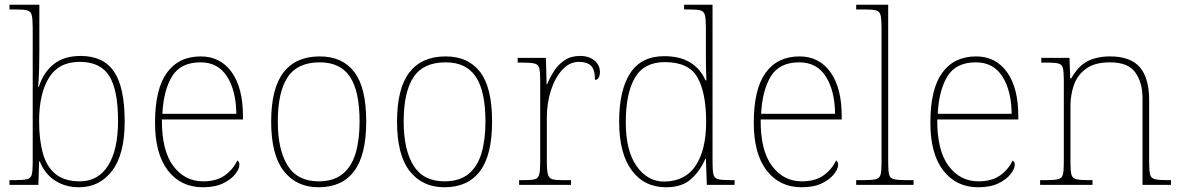

<svg xmlns="http://www.w3.org/2000/svg" viewBox="-20 -780 4987 810"><path d="M313 10Q256 10 212.5 -18Q169 -46 148 -99H145L142 0H20V-20H41Q78 -20 94 -24Q110 -28 114 -43.5Q118 -59 118 -94V-662Q118 -699 114 -715.5Q110 -732 95.5 -736Q81 -740 51 -740H20V-760H146V-560Q146 -532 145 -490Q144 -448 141 -414H144Q164 -476 207.5 -510Q251 -544 320 -544Q416 -544 461 -478Q506 -412 506 -267Q506 -129 453 -59.5Q400 10 313 10ZM317 -15Q394 -15 436 -81.5Q478 -148 478 -270Q478 -400 441 -459.5Q404 -519 316 -519Q228 -519 186.5 -452Q145 -385 145 -269Q145 -190 161 -133Q177 -76 214.5 -45.5Q252 -15 317 -15Z M836 10Q743 10 688.5 -60.5Q634 -131 634 -262Q634 -404 684 -473Q734 -542 827 -542Q910 -542 957.5 -475.5Q1005 -409 1005 -290V-276H663Q662 -146 710.5 -80.5Q759 -15 837 -15Q894 -15 929 -40.5Q964 -66 981 -103Q990 -97 990 -85Q990 -68 972.5 -45.5Q955 -23 921 -6.5Q887 10 836 10ZM977 -300Q976 -397 938 -457Q900 -517 826 -517Q742 -517 706 -458Q670 -399 665 -300Z M1324 10Q1231 10 1177.5 -58Q1124 -126 1124 -267Q1124 -407 1176 -474.5Q1228 -542 1329 -542Q1424 -542 1474.5 -476.5Q1525 -411 1525 -267Q1525 -126 1474 -58Q1423 10 1324 10ZM1324 -15Q1388 -15 1426 -46.5Q1464 -78 1480.5 -134.5Q1497 -191 1497 -267Q1497 -395 1456.5 -456Q1416 -517 1329 -517Q1235 -517 1193.5 -454.5Q1152 -392 1152 -267Q1152 -148 1193.5 -81.5Q1235 -15 1324 -15Z M1855 10Q1762 10 1708.5 -58Q1655 -126 1655 -267Q1655 -407 1707 -474.5Q1759 -542 1860 -542Q1955 -542 2005.5 -476.5Q2056 -411 2056 -267Q2056 -126 2005 -58Q1954 10 1855 10ZM1855 -15Q1919 -15 1957 -46.5Q1995 -78 2011.5 -134.5Q2028 -191 2028 -267Q2028 -395 1987.5 -456Q1947 -517 1860 -517Q1766 -517 1724.5 -454.5Q1683 -392 1683 -267Q1683 -148 1724.5 -81.5Q1766 -15 1855 -15Z M2170 0V-20H2192Q2222 -20 2236.5 -24Q2251 -28 2255 -44.5Q2259 -61 2259 -98V-442Q2259 -477 2255 -492.5Q2251 -508 2235 -512Q2219 -516 2182 -516H2164V-536H2283L2286 -424H2288Q2300 -453 2317.5 -480.5Q2335 -508 2362 -526Q2389 -544 2427 -544Q2465 -544 2488 -524.5Q2511 -505 2511 -476Q2511 -463 2506 -453Q2501 -443 2490 -443Q2490 -487 2473 -503Q2456 -519 2422 -519Q2383 -519 2352.5 -486Q2322 -453 2304.5 -399.5Q2287 -346 2287 -284V-98Q2287 -61 2291.5 -44.5Q2296 -28 2310 -24Q2324 -20 2354 -20H2389V0Z M2790 10Q2698 10 2645 -61.5Q2592 -133 2592 -267Q2592 -399 2638.5 -471Q2685 -543 2782 -543Q2849 -543 2892.5 -516Q2936 -489 2956 -441H2960Q2959 -469 2958.5 -495.5Q2958 -522 2958 -543V-662Q2958 -699 2954 -715.5Q2950 -732 2935.5 -736Q2921 -740 2891 -740H2866V-760H2986V-94Q2986 -59 2990 -43.5Q2994 -28 3010 -24Q3026 -20 3063 -20H3079V0H2962L2958 -111H2956Q2934 -59 2895.5 -24.5Q2857 10 2790 10ZM2784 -14Q2873 -16 2916 -83Q2959 -150 2959 -265Q2959 -390 2922 -454Q2885 -518 2785 -518Q2697 -518 2658.5 -452Q2620 -386 2620 -264Q2620 -143 2666.5 -78Q2713 -13 2784 -14Z M3362 10Q3269 10 3214.5 -60.5Q3160 -131 3160 -262Q3160 -404 3210 -473Q3260 -542 3353 -542Q3436 -542 3483.5 -475.5Q3531 -409 3531 -290V-276H3189Q3188 -146 3236.5 -80.5Q3285 -15 3363 -15Q3420 -15 3455 -40.5Q3490 -66 3507 -103Q3516 -97 3516 -85Q3516 -68 3498.5 -45.5Q3481 -23 3447 -6.5Q3413 10 3362 10ZM3503 -300Q3502 -397 3464 -457Q3426 -517 3352 -517Q3268 -517 3232 -458Q3196 -399 3191 -300Z M3592 0V-20H3622Q3659 -20 3675 -24Q3691 -28 3695 -43.5Q3699 -59 3699 -94V-662Q3699 -699 3695 -715.5Q3691 -732 3676.5 -736Q3662 -740 3632 -740H3592V-760H3727V-94Q3727 -59 3731 -43.5Q3735 -28 3751.5 -24Q3768 -20 3804 -20H3834V0Z M4107 10Q4014 10 3959.5 -60.5Q3905 -131 3905 -262Q3905 -404 3955 -473Q4005 -542 4098 -542Q4181 -542 4228.5 -475.5Q4276 -409 4276 -290V-276H3934Q3933 -146 3981.5 -80.5Q4030 -15 4108 -15Q4165 -15 4200 -40.5Q4235 -66 4252 -103Q4261 -97 4261 -85Q4261 -68 4243.5 -45.5Q4226 -23 4192 -6.5Q4158 10 4107 10ZM4248 -300Q4247 -397 4209 -457Q4171 -517 4097 -517Q4013 -517 3977 -458Q3941 -399 3936 -300Z M4368 0V-20H4391Q4428 -20 4444 -24Q4460 -28 4464 -43.5Q4468 -59 4468 -94V-442Q4468 -477 4464 -492.5Q4460 -508 4445.5 -512Q4431 -516 4401 -516H4373V-536H4492L4495 -449H4499Q4529 -502 4568.5 -522Q4608 -542 4663 -542Q4749 -542 4788.5 -496.5Q4828 -451 4828 -357V-94Q4828 -59 4832 -43.5Q4836 -28 4852.5 -24Q4869 -20 4905 -20H4920V0H4800V-365Q4800 -432 4769.5 -474.5Q4739 -517 4663 -517Q4598 -517 4561.5 -490Q4525 -463 4510.5 -421Q4496 -379 4496 -334V-94Q4496 -59 4500 -43.5Q4504 -28 4520.5 -24Q4537 -20 4573 -20H4589V0Z"/></svg>

Font: Noto Serif Telugu Thin
Style: Regular
Weight: 100
Designer: Jelle Bosma - Monotype Design Team
Foundry: Monotype Imaging Inc.
Version: Version 2.005; ttfautohint (v1.8.4.7-5d5b)